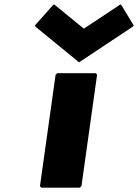

<svg xmlns="http://www.w3.org/2000/svg" viewBox="-20 -857 636 884"><path d="M229 -837 221 -830 140 -739 146 -732 344 -570 588 -732 596 -739 541 -830 535 -837 366 -725ZM244 -520 236 -513 164 0 170 7H347L355 0L427 -513L421 -520Z"/></svg>

Font: Hussar Woodtype
Style: BlkObl
Weight: 900
Foundry: Cannot Into Space Fonts
Version: Version 1.07